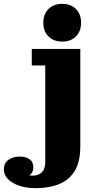

<svg xmlns="http://www.w3.org/2000/svg" viewBox="-137 -772 485 997"><path d="M98 70V-432H28V-518H280V-12ZM-35 41Q-4 41 16 54.5Q36 68 36 97Q36 125 15.5 138.5Q-5 152 -36 153L-23 123Q-15 130 -1 135Q13 140 33 140L49 205Q-23 205 -70 177.5Q-117 150 -117 107Q-117 76 -94 58.5Q-71 41 -35 41ZM33 140Q63 140 80.5 122.5Q98 105 98 70L280 -12Q280 68 251 115.5Q222 163 170 184Q118 205 49 205ZM186 -556Q142 -556 115 -582.5Q88 -609 88 -654Q88 -699 115 -725.5Q142 -752 186 -752Q230 -752 257 -725.5Q284 -699 284 -654Q284 -609 257 -582.5Q230 -556 186 -556Z"/></svg>

Font: Montagu Slab
Style: Bold
Weight: 700
Designer: Florian Karsten
Foundry: Florian Karsten
Version: Version 1.000